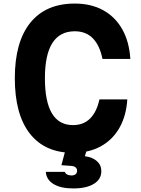

<svg xmlns="http://www.w3.org/2000/svg" viewBox="-20 -839 790 1078"><path d="M389.8 19Q232.1 19 147.6 -88.9Q63.2 -196.7 63.2 -400Q63.2 -603.3 150 -711.1Q236.8 -819 399.8 -819Q491.5 -819 559.2 -781.7Q626.9 -744.5 666.4 -674.7Q705.8 -604.8 711.8 -508.1H555.3Q540.3 -583.7 501.5 -623.6Q462.7 -663.4 399.8 -663.4Q316.1 -663.4 274.1 -597.6Q232.2 -531.7 232.2 -400Q232.2 -268.3 271.6 -202.4Q311.1 -136.6 389.8 -136.6Q448.9 -136.6 486 -173.7Q523.1 -210.7 538.3 -280.9H694.8Q688.8 -187.7 650.1 -120.4Q611.4 -53.2 545.3 -17.1Q479.2 19 389.8 19ZM353.7 -20H474.4L456.4 38Q500.2 44 524.5 66Q548.9 88 548.9 122Q548.9 167.5 507.1 193.2Q465.2 219 391.1 219Q321.1 219 280.7 194.4Q240.2 169.7 237.2 126H343.5Q347 135 356.9 140.5Q366.9 146.1 381.2 146.1Q396.7 146.1 404.7 139Q412.8 132 412.8 119.5Q412.8 107.7 404.1 100.6Q395.5 93.5 379.9 92.5L324.8 88.5Z"/></svg>

Font: Martian Mono SemiExpanded
Style: Regular
Weight: 400
Width: 6
Monospace: yes
Designer: Roman Shamin
Foundry: Evil Martians
Version: Version 1.000